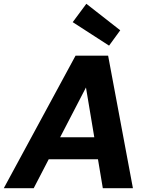

<svg xmlns="http://www.w3.org/2000/svg" viewBox="-44 -994 789 1014"><path d="M-24 0 355 -700H527L658 0H499L410 -532L134 0ZM114 -153 173 -269H543L561 -153ZM532 -753 340 -877 412 -974 591 -834Z"/></svg>

Font: DM Sans 10pt Black
Style: Italic
Weight: 900
Italic angle: -10°
Version: Version 4.004;gftools[0.9.30]